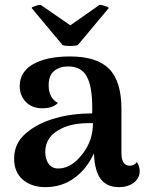

<svg xmlns="http://www.w3.org/2000/svg" viewBox="-20 -759 601 789"><path d="M300 -574Q291 -570 268.5 -570Q246 -570 237 -574L110 -726Q111 -730 125 -734.5Q139 -739 147 -739L269 -655L389 -739Q397 -739 411.5 -734.5Q426 -730 427 -726ZM542 -93Q554 -77 554 -55Q554 -27 530 -8.5Q506 10 468 10Q420 10 394.5 -22.5Q369 -55 366 -129Q337 -65 285.5 -27.5Q234 10 167 10Q109 10 73.5 -21Q38 -52 38 -107Q38 -170 86.5 -211.5Q135 -253 210 -274Q278 -293 359 -293V-318Q359 -404 336.5 -445Q314 -486 260 -486Q225 -486 202.5 -467.5Q180 -449 180 -409Q180 -356 218 -336Q197 -314 154 -314Q112 -314 86.5 -340Q61 -366 61 -405Q61 -464 116.5 -495.5Q172 -527 268 -527Q378 -527 428.5 -476Q479 -425 479 -311V-131Q479 -78 513 -78Q532 -78 542 -93ZM227 -67Q275 -70 318.5 -125.5Q362 -181 362 -253Q282 -255 235 -232Q166 -200 166 -135Q166 -104 181 -84Q196 -64 227 -67Z"/></svg>

Font: Arima Koshi Semi Bold
Style: Regular
Weight: 600
Designer: Joana Correia and Natanael Gama
Foundry: NDISCOVER
Version: Version 1.019;PS 001.019;hotconv 1.0.88;makeotf.lib2.5.64775